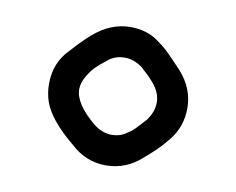

<svg xmlns="http://www.w3.org/2000/svg" viewBox="-48 -470 545 443"><g transform="rotate(10 224.5 -248.0)"><path d="M62.5 -248.5Q62.5 -298.3 95.2 -331.1Q119.1 -357.9 138.7 -375Q179.2 -410.2 225.1 -410.2Q263.2 -410.2 290 -391.1Q304.2 -380.9 312 -374Q319.8 -367.2 335 -351.1Q350.1 -335 354 -331.1Q386.7 -293.9 386.7 -248.5Q386.7 -203.6 358.9 -170.4Q344.2 -152.8 335.4 -144.3Q326.7 -135.7 307.6 -119.1Q271 -85.9 224.1 -85.9Q177.2 -85.9 141.6 -119.1Q84 -166 69.3 -207Q62.5 -227.1 62.5 -248.5ZM133.3 -248.5Q133.3 -214.4 183.1 -173.3Q203.6 -157.7 225.1 -157.7Q244.6 -157.7 258.8 -168Q264.6 -171.9 267.6 -173.8Q270.5 -175.8 276.6 -181.6Q282.7 -187.5 284.2 -189.5Q296.4 -203.1 299.3 -206.1Q314.9 -227.1 314.9 -248.5Q314.9 -272 296.9 -293Q283.2 -308.6 266.6 -323.2Q246.1 -338.4 224.4 -338.4Q202.6 -338.4 186 -325.2Q169.4 -312 160.9 -303.7Q152.3 -295.4 142.8 -279.5Q133.3 -263.7 133.3 -248.5Z"/></g></svg>

Font: MiladAzad
Style: Regular
Weight: 400
Designer: Reza bakhtiari fard
Foundry: http://font-store.ir
Version: Version:0.0.3;RFB:1.2.5;Building:2016-04-05 21:27:38.277324